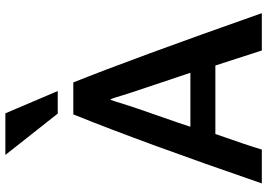

<svg xmlns="http://www.w3.org/2000/svg" viewBox="-160 -829 995 715"><g transform="rotate(-90 337.5 -471.5)"><path d="M646 6H507L451 -167H196Q153 -45 138 6H12Q164 -436 269 -696H388Q477 -474 646 6ZM424 -260 350 -481Q345 -496 339.5 -514.5Q334 -533 330.5 -543.5Q327 -554 324 -559Q320 -550 309 -513Q295 -468 264.5 -381.5Q234 -295 223 -260ZM356 -754H272L118 -949H273Z"/></g></svg>

Font: Repo
Style: DemiBold
Weight: 600
Designer: Stefan Peev
Foundry: Context Ltd
Version: Version 001.000